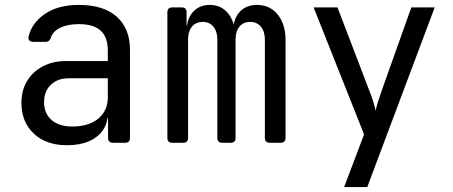

<svg xmlns="http://www.w3.org/2000/svg" viewBox="-20 -580 1840 780"><path d="M252 10Q167 10 117 -37.5Q67 -85 67 -162Q67 -213 90 -251Q113 -289 154 -310.5Q195 -332 248 -332H418V-375Q418 -429 389 -455.5Q360 -482 301 -482Q256 -482 226 -468Q196 -454 187 -428Q184 -419 179 -414.5Q174 -410 165 -410H115Q105 -410 99.5 -415.5Q94 -421 96 -431Q109 -487 162.5 -523.5Q216 -560 301 -560Q401 -560 454.5 -512Q508 -464 508 -378V-20Q508 0 488 0H439Q419 0 419 -20V-100H404L418 -120Q418 -80 398 -51Q378 -22 341 -6Q304 10 252 10ZM274 -66Q340 -66 379 -98Q418 -130 418 -185V-262H258Q214 -262 186.5 -235.5Q159 -209 159 -165Q159 -119 189.5 -92.5Q220 -66 274 -66Z M680 0Q660 0 660 -20V-530Q660 -550 680 -550H718Q738 -550 738 -530V-477H758L739 -460Q739 -504 764.5 -532Q790 -560 832 -560Q880 -560 908 -524Q936 -488 936 -430L909 -482H951L928 -460Q929 -506 955 -533Q981 -560 1024 -560Q1077 -560 1108.5 -520.5Q1140 -481 1140 -418V-20Q1140 0 1120 0H1076Q1056 0 1056 -20V-419Q1056 -452 1040 -471.5Q1024 -491 996 -491Q969 -491 953 -472Q937 -453 937 -420V-20Q937 0 917 0H883Q863 0 863 -20V-419Q863 -452 847 -471.5Q831 -491 804 -491Q776 -491 760 -472Q744 -453 744 -420V-20Q744 0 724 0Z M1378 180 1459 -34 1254 -550H1351L1481 -210Q1489 -190 1496 -168Q1503 -146 1506 -130Q1509 -146 1516 -168Q1523 -190 1530 -210L1651 -550H1746L1472 180Z"/></svg>

Font: Pitagon Sans Mono
Style: Regular
Weight: 400
Monospace: yes
Designer: Travis Tran
Foundry: Pitagon
Version: Version 1.001;gftools[0.9.26]